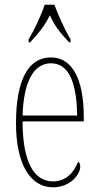

<svg xmlns="http://www.w3.org/2000/svg" viewBox="-20 -786 419 816"><path d="M102 -619V-606H108C144 -645 168 -673 192 -721C214 -673 237 -645 274 -606H280V-619C256 -657 228 -721 211 -766H170C155 -721 125 -657 102 -619ZM205 10C280 10 321 -46 321 -77C321 -90 317 -96 312 -99C296 -57 263 -15 205 -15C125 -15 76 -97 76 -270H336V-291C336 -445 289 -542 197 -542C102 -542 48 -450 48 -262C48 -88 109 10 205 10ZM308 -295H76C80 -431 119 -517 197 -517C276 -517 306 -427 308 -295Z"/></svg>

Font: Noto Serif Lao ExtraCondensed Thin
Style: Regular
Weight: 100
Width: 2
Designer: Monotype Design Team
Foundry: Monotype Imaging Inc.
Version: Version 2.003